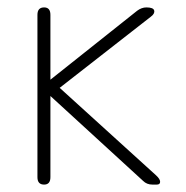

<svg xmlns="http://www.w3.org/2000/svg" viewBox="-20 -498 503 518"><path d="M99 0Q81 0 81 -20V-458Q81 -478 99 -478Q116 -478 116 -458V-283L350 -469Q362 -478 375 -478Q394 -478 396 -469.5Q398 -461 387 -453L141 -261L401 -25Q412 -15 412 -7.5Q412 0 403 0H391Q376 0 366 -10L116 -239V-20Q116 0 99 0Z"/></svg>

Font: Zen Maru Gothic Light
Style: Regular
Weight: 300
Designer: Yoshimichi Ohira
Foundry: Positype
Version: Version 1.001